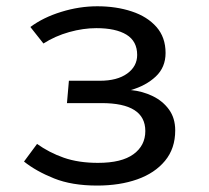

<svg xmlns="http://www.w3.org/2000/svg" viewBox="-20 -571 655 603"><path d="M196.4 -317.4H293.8Q348.2 -317.4 379.5 -340Q410.8 -362.6 410.8 -398.5Q410.8 -441.5 377.2 -462.1Q343.6 -482.6 282.6 -482.6Q241.5 -482.6 197.4 -470.3Q153.3 -457.9 116.4 -434.4L75.4 -486.2Q115.9 -516.4 172.6 -533.8Q229.2 -551.3 285.6 -551.3Q345.1 -551.3 393.8 -535.1Q442.6 -519 471.3 -486.4Q500 -453.8 500 -404.6Q500 -359.5 469 -330.5Q437.9 -301.5 390.8 -288.2Q427.7 -284.6 459.5 -269.2Q491.3 -253.8 510.8 -226.9Q530.3 -200 530.3 -161.5Q530.3 -104.6 498.2 -65.9Q466.2 -27.2 411 -7.7Q355.9 11.8 285.1 11.8Q205.6 11.8 149.5 -10.8Q93.3 -33.3 55.4 -63.6L96.4 -119Q134.4 -91.8 180.5 -75.6Q226.7 -59.5 287.7 -59.5Q362.1 -59.5 399.2 -86.7Q436.4 -113.8 436.4 -159.5Q436.4 -247.2 299 -247.2H190.3Z"/></svg>

Font: FiraCode Nerd Font
Style: Regular
Weight: 400
Designer: Carrois Corporate, Edenspiekermann AG, Nikita Prokopov
Foundry: Carrois Corporate, Edenspiekermann AG, Nikita Prokopov
Version: Version 6.002;Nerd Fonts 3.4.0